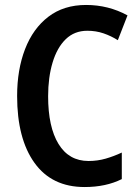

<svg xmlns="http://www.w3.org/2000/svg" viewBox="-20 -744 560 774"><path d="M332 -620Q280 -620 245 -586Q210 -552 192 -492Q174 -432 174 -356Q174 -232 216 -163.5Q258 -95 337 -95Q373 -95 406 -104.5Q439 -114 471 -129V-22Q407 10 321 10Q189 10 119 -87.5Q49 -185 49 -357Q49 -463 81 -546Q113 -629 175 -676.5Q237 -724 327 -724Q417 -724 494 -682L455 -582Q428 -599 397.5 -609.5Q367 -620 332 -620Z"/></svg>

Font: Noto Sans Thai Looped Condensed SemiBold
Style: Regular
Weight: 600
Width: 3
Designer: Sasikarn Vongin, Ben Mitchell
Foundry: The Fontpad Ltd
Version: Version 1.001; ttfautohint (v1.8.4.7-5d5b)